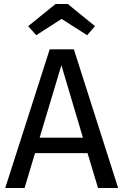

<svg xmlns="http://www.w3.org/2000/svg" viewBox="-20 -934 613 954"><path d="M415 -173H154L102 0H6L227 -689H347L567 0H467ZM392 -250 285 -610 177 -250ZM120 -804 256 -914H317L452 -804L413 -759L286 -840L160 -759Z"/></svg>

Font: FiraGO
Style: Regular
Weight: 400
Designer: bBox Type
Foundry: bBox Type GmbH
Version: Version 1.001;April 20, 2020;FontCreator 12.0.0.2555 64-bit